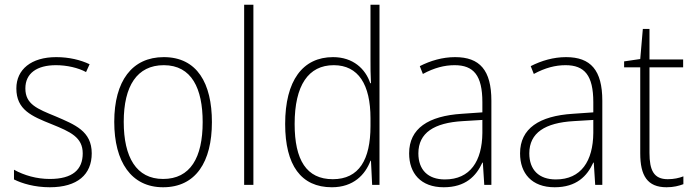

<svg xmlns="http://www.w3.org/2000/svg" viewBox="-20 -780 2926 810"><path d="M367 -133C367 -227 296 -254 215 -289C137 -321 87 -340 87 -407C87 -471 136 -505 216 -505C262 -505 310 -494 343 -476L358 -509C320 -527 272 -539 217 -539C112 -539 49 -487 49 -407C49 -317 113 -290 198 -256C277 -224 329 -201 329 -133C329 -65 287 -25 190 -25C135 -25 82 -40 39 -64V-23C73 -6 126 10 190 10C307 10 367 -44 367 -133Z M874 -265C874 -428 812 -539 671 -539C537 -539 462 -438 462 -266C462 -97 534 10 668 10C806 10 874 -97 874 -265ZM502 -266C502 -417 558 -505 671 -505C789 -505 835 -406 835 -265C835 -115 783 -25 668 -25C555 -25 502 -117 502 -266Z M1049 0V-760H1010V0Z M1380 10C1471 10 1521 -43 1543 -102H1545L1550 0H1581V-760H1543V-530C1543 -498 1543 -464 1545 -429H1542C1522 -489 1470 -539 1385 -539C1257 -539 1183 -440 1183 -257C1183 -83 1250 10 1380 10ZM1384 -24C1273 -24 1223 -105 1223 -257C1223 -420 1281 -505 1388 -505C1492 -505 1543 -423 1543 -281V-248C1543 -107 1495 -24 1384 -24Z M1900 -539C1847 -539 1796 -524 1751 -501L1764 -468C1812 -494 1855 -505 1898 -505C1978 -505 2015 -462 2015 -349V-306L1929 -300C1787 -291 1706 -238 1706 -133C1706 -49 1755 10 1852 10C1944 10 1989 -37 2015 -94H2017L2023 0H2053V-355C2053 -484 2004 -539 1900 -539ZM1932 -269 2015 -274V-219C2014 -101 1964 -23 1857 -23C1786 -23 1745 -63 1745 -133C1745 -220 1812 -262 1932 -269Z M2368 -539C2315 -539 2264 -524 2219 -501L2232 -468C2280 -494 2323 -505 2366 -505C2446 -505 2483 -462 2483 -349V-306L2397 -300C2255 -291 2174 -238 2174 -133C2174 -49 2223 10 2320 10C2412 10 2457 -37 2483 -94H2485L2491 0H2521V-355C2521 -484 2472 -539 2368 -539ZM2400 -269 2483 -274V-219C2482 -101 2432 -23 2325 -23C2254 -23 2213 -63 2213 -133C2213 -220 2280 -262 2400 -269Z M2797 -24C2738 -24 2720 -62 2720 -135V-496H2862V-529H2720V-658H2692L2681 -531L2613 -521V-496H2681V-133C2681 -39 2711 10 2792 10C2822 10 2844 4 2863 -3V-36C2845 -29 2823 -24 2797 -24Z"/></svg>

Font: Noto Sans Lao SemiCondensed ExtraLight
Style: Regular
Weight: 200
Width: 4
Designer: Monotype Design Team
Foundry: Monotype Imaging Inc.
Version: Version 2.003